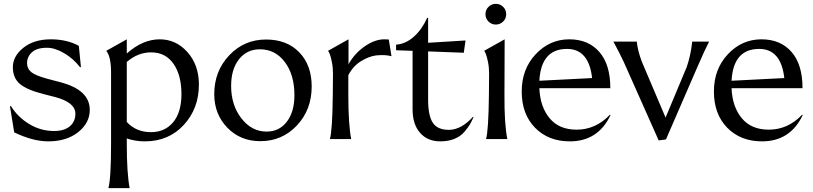

<svg xmlns="http://www.w3.org/2000/svg" viewBox="-20 -725 4240 1001"><path d="M232 12Q151 12 54 -35L32 -171L37 -172Q72 -115 132 -78.5Q192 -42 262 -42Q315 -42 344 -66.5Q373 -91 373 -132Q373 -192 264 -220L205 -235Q119 -257 83 -288Q47 -319 47 -375Q47 -432 102 -476Q157 -520 245 -520Q329 -520 391 -486L402 -375H397Q362 -420 314 -448Q266 -476 225 -476Q172 -476 146.5 -452.5Q121 -429 121 -396Q121 -367 143 -349Q165 -331 228 -314L296 -296Q448 -256 448 -152Q448 -84 387.5 -36Q327 12 232 12Z M545 256Q559 206 559 25V-347Q559 -430 534 -460L641 -520V-446Q724 -520 813 -520Q898 -520 957.5 -453Q1017 -386 1017 -284Q1017 -159 938 -73.5Q859 12 735 12Q686 12 641 -3V25Q641 178 656 256ZM641 -89Q690 -36 767 -36Q840 -36 883 -88Q926 -140 926 -234Q926 -333 884.5 -392.5Q843 -452 768 -452Q699 -452 641 -402Z M1337 11Q1233 11 1165 -59.5Q1097 -130 1097 -234Q1097 -354 1175 -436.5Q1253 -519 1367 -519Q1476 -519 1540.5 -452Q1605 -385 1605 -274Q1605 -153 1528 -71Q1451 11 1337 11ZM1370 -39Q1436 -39 1475.5 -90.5Q1515 -142 1515 -229Q1515 -335 1465 -401.5Q1415 -468 1335 -468Q1267 -468 1226 -416Q1185 -364 1185 -277Q1185 -177 1238.5 -108Q1292 -39 1370 -39Z M1700 0Q1713 -46 1715 -231L1716 -342Q1716 -374 1710 -403Q1704 -432 1698.5 -445Q1693 -458 1690 -460L1797 -520V-390Q1828 -446 1881 -483Q1934 -520 1984 -520Q1999 -520 2007 -519L2021 -432Q1987 -441 1940 -436Q1903 -431 1862 -406Q1821 -381 1796 -333V-231Q1796 -75 1811 0Z M2045 -492Q2096 -496 2138.5 -534.5Q2181 -573 2207 -632H2212V-502L2407 -514L2398 -450L2212 -457V-205Q2212 -122 2236.5 -85Q2261 -48 2320 -48Q2384 -48 2446 -116L2449 -115Q2439 -92 2430 -76.5Q2421 -61 2401 -37.5Q2381 -14 2349 -1Q2317 12 2276 12Q2209 12 2170 -32.5Q2131 -77 2131 -155V-460L2045 -463Z M2514 0Q2527 -46 2529 -231L2530 -342Q2530 -374 2524 -403Q2518 -432 2512.5 -445Q2507 -458 2504 -460L2611 -520L2610 -231Q2609 -79 2625 0ZM2603 -612.5Q2587 -597 2565 -597Q2543 -597 2527 -612.5Q2511 -628 2511 -651Q2511 -674 2527 -689.5Q2543 -705 2565 -705Q2587 -705 2603 -689.5Q2619 -674 2619 -651Q2619 -628 2603 -612.5Z M2936 -470Q2801 -470 2792 -304L3067 -318Q3050 -470 2936 -470ZM2700 -248Q2700 -365 2773 -442.5Q2846 -520 2948 -520Q3047 -520 3104.5 -454.5Q3162 -389 3162 -265H2792Q2796 -168 2845.5 -108.5Q2895 -49 2986 -49Q3086 -49 3160 -127L3163 -125Q3098 12 2951 12Q2839 12 2769.5 -59Q2700 -130 2700 -248Z M3452 2 3414 7 3232 -402Q3213 -443 3178 -508H3300Q3304 -463 3326 -404L3450 -112L3560 -375Q3581 -435 3589 -508H3677Q3654 -464 3616 -376Z M3938 -470Q3803 -470 3794 -304L4069 -318Q4052 -470 3938 -470ZM3702 -248Q3702 -365 3775 -442.5Q3848 -520 3950 -520Q4049 -520 4106.5 -454.5Q4164 -389 4164 -265H3794Q3798 -168 3847.5 -108.5Q3897 -49 3988 -49Q4088 -49 4162 -127L4165 -125Q4100 12 3953 12Q3841 12 3771.5 -59Q3702 -130 3702 -248Z"/></svg>

Font: Coconat
Style: Regular
Weight: 400
Designer: Sara Lavazza
Foundry: Collletttivo
Version: Version 1.000;Glyphs 3.2 (3217)